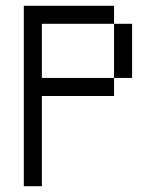

<svg xmlns="http://www.w3.org/2000/svg" viewBox="-20 -645 540 665"><path d="M62.5 -625Q62.5 -625 62.5 0H125V-312.5H375V-375H125V-562.5H375V-375H437.5V-562.5H375V-625Z"/></svg>

Font: Unifont
Style: Regular
Weight: 500
Version: Version 13.0.05